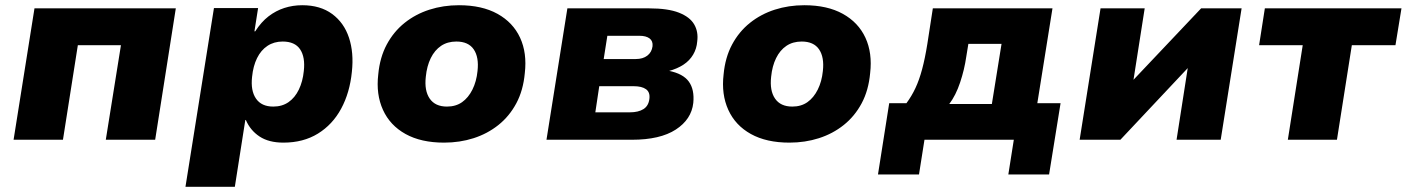

<svg xmlns="http://www.w3.org/2000/svg" viewBox="-20 -535 5385 735"><path d="M32 0 112 -503H653L574 0H385L443 -362H278L221 0Z M690 180 799 -504H968L954 -415H957Q980 -451 1008 -472.5Q1036 -494 1068.5 -504.5Q1101 -515 1137 -515Q1206 -515 1251.5 -481.5Q1297 -448 1316 -390.5Q1335 -333 1327 -260Q1319 -180 1286 -119Q1253 -58 1197 -23.5Q1141 11 1065 11Q1009 11 973.5 -12.5Q938 -36 921 -76L919 -75L879 180ZM1026 -127Q1060 -127 1084.5 -144Q1109 -161 1124 -192Q1139 -223 1143 -263Q1149 -316 1129 -346Q1109 -376 1062 -376Q1029 -376 1004 -359.5Q979 -343 964 -312.5Q949 -282 945 -241Q939 -188 960 -157.5Q981 -127 1026 -127Z M1680 11Q1592 11 1532.5 -22Q1473 -55 1446 -114.5Q1419 -174 1428 -250Q1434 -315 1460.5 -364.5Q1487 -414 1529 -447.5Q1571 -481 1624 -498Q1677 -515 1737 -515Q1825 -515 1884.5 -482Q1944 -449 1971 -390.5Q1998 -332 1989 -255Q1983 -189 1956.5 -139.5Q1930 -90 1888 -56.5Q1846 -23 1793 -6Q1740 11 1680 11ZM1691 -127Q1725 -127 1749 -144Q1773 -161 1788.5 -192Q1804 -223 1808 -263Q1814 -316 1793.5 -346Q1773 -376 1727 -376Q1693 -376 1668.5 -359.5Q1644 -343 1629 -312.5Q1614 -282 1610 -241Q1604 -188 1625 -157.5Q1646 -127 1691 -127Z M2072 0 2152 -503H2465Q2537 -503 2579 -486.5Q2621 -470 2637.5 -441.5Q2654 -413 2649 -376Q2647 -349 2633.5 -326Q2620 -303 2596.5 -287.5Q2573 -272 2540 -263V-264Q2595 -253 2617 -222.5Q2639 -192 2634 -141Q2627 -78 2567 -39Q2507 0 2399 0ZM2259 -105H2391Q2424 -105 2443.5 -117.5Q2463 -130 2466 -157Q2469 -182 2453 -193.5Q2437 -205 2406 -205H2274ZM2291 -309H2414Q2441 -309 2458 -322Q2475 -335 2478 -358Q2480 -378 2466.5 -388Q2453 -398 2428 -398H2305Z M3002 11Q2914 11 2854.5 -22Q2795 -55 2768 -114.5Q2741 -174 2750 -250Q2756 -315 2782.5 -364.5Q2809 -414 2851 -447.5Q2893 -481 2946 -498Q2999 -515 3059 -515Q3147 -515 3206.5 -482Q3266 -449 3293 -390.5Q3320 -332 3311 -255Q3305 -189 3278.5 -139.5Q3252 -90 3210 -56.5Q3168 -23 3115 -6Q3062 11 3002 11ZM3013 -127Q3047 -127 3071 -144Q3095 -161 3110.5 -192Q3126 -223 3130 -263Q3136 -316 3115.5 -346Q3095 -376 3049 -376Q3015 -376 2990.5 -359.5Q2966 -343 2951 -312.5Q2936 -282 2932 -241Q2926 -188 2947 -157.5Q2968 -127 3013 -127Z M3341 133 3384 -140H3450Q3470 -167 3484.5 -198Q3499 -229 3510 -270Q3521 -311 3530 -367L3551 -503H4009L3951 -140H4040L3996 133H3840L3861 0H3519L3498 133ZM3614 -137H3777L3814 -367H3687L3679 -318Q3672 -269 3655.5 -219.5Q3639 -170 3614 -137Z M4113 0 4193 -503H4362L4318 -222H4312L4578 -503H4733L4653 0H4484L4528 -282H4534L4269 0Z M4910 0 4967 -362H4800L4822 -503H5345L5322 -362H5155L5098 0Z"/></svg>

Font: Nunito Sans 8pt Black
Style: Italic
Weight: 900
Italic angle: -9°
Version: Version 3.101;gftools[0.9.27]